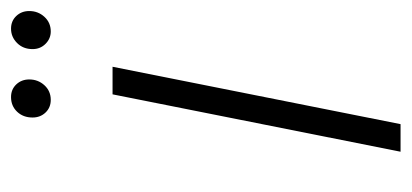

<svg xmlns="http://www.w3.org/2000/svg" viewBox="-219 -527 746 348"><g transform="rotate(-90 154.0 -353.0)"><path d="M53 0 157 -522H207L103 0ZM147 -634Q133 -634 124 -643.5Q115 -653 115 -667Q115 -684 125.5 -695Q136 -706 152 -706Q166 -706 175 -696.5Q184 -687 184 -673Q184 -657 173.5 -645.5Q163 -634 147 -634ZM271 -634Q258 -634 248.5 -643.5Q239 -653 239 -667Q239 -684 250 -695Q261 -706 276 -706Q290 -706 299 -696.5Q308 -687 308 -673Q308 -657 297.5 -645.5Q287 -634 271 -634Z"/></g></svg>

Font: Montserrat Light
Style: Italic
Weight: 300
Italic angle: -11.3°
Designer: Julieta Ulanovsky
Foundry: Julieta Ulanovsky
Version: Version 9.000; ttfautohint (v1.8.4.7-5d5b)